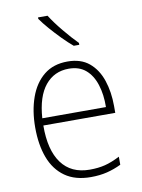

<svg xmlns="http://www.w3.org/2000/svg" viewBox="-87 -825 661 894"><g transform="rotate(-10 243.5 -377.5)"><path d="M255 -539Q318 -539 357 -506.5Q396 -474 414.5 -419Q433 -364 433 -297V-265H93Q92 -149 137.5 -87Q183 -25 271 -25Q311 -25 343 -33Q375 -41 414 -61V-23Q381 -7 346.5 1.5Q312 10 270 10Q196 10 148 -24Q100 -58 77 -119Q54 -180 54 -262Q54 -341 76.5 -404Q99 -467 143.5 -503Q188 -539 255 -539ZM255 -505Q186 -505 143.5 -453Q101 -401 94 -299H395Q396 -358 381 -405Q366 -452 335 -478.5Q304 -505 255 -505ZM201 -765Q223 -730 258 -687.5Q293 -645 323 -615V-606H297Q273 -626 246.5 -653Q220 -680 196 -707.5Q172 -735 156 -758V-765Z"/></g></svg>

Font: Noto Sans Sinhala UI SemiCondensed ExtraLight
Style: Regular
Weight: 200
Width: 4
Designer: Jelle Bosma - Monotype Design Team
Foundry: Monotype Imaging Inc.
Version: Version 2.006; ttfautohint (v1.8.4.7-5d5b)